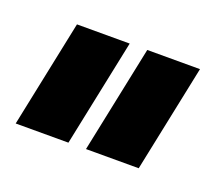

<svg xmlns="http://www.w3.org/2000/svg" viewBox="-49 -720 347 308"><g transform="rotate(20 124.0 -565.5)"><path d="M38 -657H128L90 -474H0ZM158 -657H248L210 -474H120Z"/></g></svg>

Font: Karantina
Style: Regular
Weight: 400
Designer: Rony Koch
Foundry: Rony Koch
Version: Version 1.000; ttfautohint (v1.8.3)